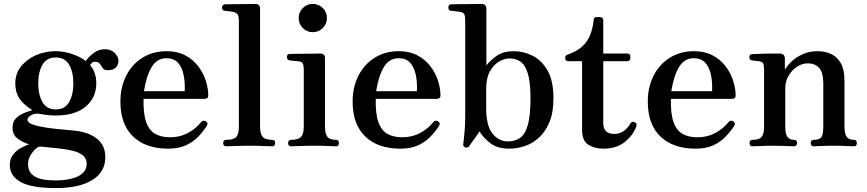

<svg xmlns="http://www.w3.org/2000/svg" viewBox="-20 -746 4419 979"><path d="M265 213Q141 213 85.5 182Q30 151 30 96Q30 66 45 45Q60 24 83 10.5Q106 -3 128 -10Q91 -22 67.5 -41Q44 -60 44 -96Q44 -122 57.5 -138Q71 -154 89.5 -163.5Q108 -173 124 -177.5Q140 -182 144 -185Q98 -214 78 -245Q58 -276 58 -321Q58 -370 87 -407Q116 -444 163 -464.5Q210 -485 264 -485Q306 -485 349.5 -470Q393 -455 417 -435Q431 -455 456.5 -475Q482 -495 515 -495Q547 -495 565.5 -475.5Q584 -456 584 -436Q584 -414 570 -401Q556 -388 531 -388Q515 -388 508 -394.5Q501 -401 496.5 -409.5Q492 -418 485.5 -424.5Q479 -431 462 -431Q453 -431 447 -423.5Q441 -416 439 -414Q456 -395 463.5 -371Q471 -347 471 -321Q471 -248 417 -202.5Q363 -157 264 -157Q240 -157 220 -159.5Q200 -162 184 -165Q159 -170 139.5 -159Q120 -148 120 -135Q120 -121 146 -111.5Q172 -102 211 -96Q250 -90 290 -86.5Q330 -83 359 -80Q431 -73 474 -39Q517 -5 517 55Q517 131 450.5 172Q384 213 265 213ZM262 174Q306 174 342.5 165.5Q379 157 400.5 138Q422 119 422 88Q422 62 403 46.5Q384 31 352 23Q320 15 281.5 11Q243 7 204 3Q190 1 181.5 2Q173 3 164 11Q148 25 135.5 46Q123 67 123 91Q123 133 156.5 153.5Q190 174 262 174ZM264 -188Q311 -188 332.5 -225.5Q354 -263 354 -321Q354 -379 332.5 -416Q311 -453 264 -453Q218 -453 196.5 -416Q175 -379 175 -321Q175 -263 196.5 -225.5Q218 -188 264 -188Z M837 12Q723 12 658.5 -50Q594 -112 594 -228Q594 -301 623 -359Q652 -417 705.5 -451Q759 -485 830 -485Q884 -485 924 -464Q964 -443 990 -409Q1016 -375 1029 -335.5Q1042 -296 1042 -258Q1042 -242 1022 -242H712Q710 -166 725.5 -123Q741 -80 772 -63Q803 -46 847 -46Q898 -46 938.5 -68Q979 -90 1005 -123Q1016 -136 1030 -127Q1044 -118 1034 -103Q1014 -73 988.5 -47Q963 -21 926.5 -4.5Q890 12 837 12ZM714 -281H922Q924 -329 915.5 -367Q907 -405 886.5 -427Q866 -449 828 -449Q780 -449 753 -403.5Q726 -358 714 -281Z M1134 0Q1118 0 1118 -17Q1118 -33 1134 -33Q1172 -33 1185 -48Q1198 -63 1198 -99V-637Q1198 -665 1191 -673.5Q1184 -682 1170 -685Q1163 -687 1148 -688.5Q1133 -690 1126 -691Q1112 -693 1112 -707Q1112 -722 1127 -724Q1130 -724 1152 -724.5Q1174 -725 1201.5 -725Q1229 -725 1252 -725.5Q1275 -726 1281 -726Q1306 -726 1306 -700V-101Q1306 -64 1319 -48.5Q1332 -33 1368 -33Q1383 -33 1383 -17Q1383 0 1368 0Q1361 0 1339.5 -1Q1318 -2 1293.5 -2.5Q1269 -3 1251 -3Q1234 -3 1209 -2.5Q1184 -2 1162.5 -1Q1141 0 1134 0Z M1465 0Q1449 0 1449 -16Q1449 -33 1465 -33Q1503 -33 1516 -49Q1529 -65 1529 -101V-385Q1529 -413 1523.5 -422.5Q1518 -432 1504 -433Q1497 -434 1480.5 -435.5Q1464 -437 1457 -438Q1443 -441 1443 -455Q1443 -471 1458 -471Q1461 -471 1483 -471.5Q1505 -472 1532.5 -472Q1560 -472 1583 -472.5Q1606 -473 1612 -473Q1637 -473 1637 -450V-101Q1637 -65 1649 -49Q1661 -33 1693 -33Q1708 -33 1708 -16Q1708 0 1693 0Q1686 0 1666 -1Q1646 -2 1623 -2.5Q1600 -3 1582 -3Q1565 -3 1540 -2.5Q1515 -2 1493.5 -1Q1472 0 1465 0ZM1575 -582Q1545 -582 1524 -603Q1503 -624 1503 -654Q1503 -684 1524 -705Q1545 -726 1575 -726Q1605 -726 1626 -705Q1647 -684 1647 -654Q1647 -624 1626 -603Q1605 -582 1575 -582Z M2021 12Q1907 12 1842.5 -50Q1778 -112 1778 -228Q1778 -301 1807 -359Q1836 -417 1889.5 -451Q1943 -485 2014 -485Q2068 -485 2108 -464Q2148 -443 2174 -409Q2200 -375 2213 -335.5Q2226 -296 2226 -258Q2226 -242 2206 -242H1896Q1894 -166 1909.5 -123Q1925 -80 1956 -63Q1987 -46 2031 -46Q2082 -46 2122.5 -68Q2163 -90 2189 -123Q2200 -136 2214 -127Q2228 -118 2218 -103Q2198 -73 2172.5 -47Q2147 -21 2110.5 -4.5Q2074 12 2021 12ZM1898 -281H2106Q2108 -329 2099.5 -367Q2091 -405 2070.5 -427Q2050 -449 2012 -449Q1964 -449 1937 -403.5Q1910 -358 1898 -281Z M2577 12Q2516 12 2480 -16Q2444 -44 2425 -76Q2421 -69 2409.5 -53Q2398 -37 2387 -21.5Q2376 -6 2371 1Q2365 9 2353 5.5Q2341 2 2342 -9Q2343 -21 2347.5 -60Q2352 -99 2352 -147V-637Q2352 -665 2346.5 -674.5Q2341 -684 2327 -685Q2320 -687 2303.5 -688.5Q2287 -690 2280 -691Q2266 -693 2266 -707Q2266 -724 2281 -724Q2284 -724 2306 -724.5Q2328 -725 2355.5 -725Q2383 -725 2406 -725.5Q2429 -726 2435 -726Q2460 -726 2460 -700V-413Q2484 -442 2516 -463.5Q2548 -485 2601 -485Q2649 -485 2695.5 -462Q2742 -439 2772 -386.5Q2802 -334 2802 -244Q2802 -172 2781.5 -123Q2761 -74 2728 -44Q2695 -14 2655.5 -1Q2616 12 2577 12ZM2570 -25Q2609 -25 2634.5 -45Q2660 -65 2672.5 -113Q2685 -161 2685 -244Q2685 -327 2671.5 -371Q2658 -415 2634 -431.5Q2610 -448 2578 -448Q2553 -448 2525.5 -432.5Q2498 -417 2478.5 -383Q2459 -349 2459 -293V-195Q2459 -105 2491 -65Q2523 -25 2570 -25Z M3055 12Q3012 12 2980 -8Q2948 -28 2948 -83V-434H2878Q2862 -434 2862 -450V-453Q2862 -460 2866.5 -463.5Q2871 -467 2878 -469Q2936 -489 2967.5 -529.5Q2999 -570 3007 -643Q3007 -659 3023 -659H3040Q3046 -659 3051 -654.5Q3056 -650 3056 -643V-473H3178Q3194 -473 3194 -458V-450Q3194 -434 3178 -434H3056V-118Q3056 -63 3113 -63Q3140 -63 3161.5 -79Q3183 -95 3194 -116Q3202 -131 3219 -121Q3226 -117 3226 -111Q3226 -105 3223 -97Q3206 -54 3164.5 -21Q3123 12 3055 12Z M3526 12Q3412 12 3347.5 -50Q3283 -112 3283 -228Q3283 -301 3312 -359Q3341 -417 3394.5 -451Q3448 -485 3519 -485Q3573 -485 3613 -464Q3653 -443 3679 -409Q3705 -375 3718 -335.5Q3731 -296 3731 -258Q3731 -242 3711 -242H3401Q3399 -166 3414.5 -123Q3430 -80 3461 -63Q3492 -46 3536 -46Q3587 -46 3627.5 -68Q3668 -90 3694 -123Q3705 -136 3719 -127Q3733 -118 3723 -103Q3703 -73 3677.5 -47Q3652 -21 3615.5 -4.5Q3579 12 3526 12ZM3403 -281H3611Q3613 -329 3604.5 -367Q3596 -405 3575.5 -427Q3555 -449 3517 -449Q3469 -449 3442 -403.5Q3415 -358 3403 -281Z M3817 0Q3802 0 3802 -17Q3802 -33 3817 -33Q3851 -33 3863.5 -48Q3876 -63 3876 -99V-387Q3876 -407 3873 -418.5Q3870 -430 3857 -432Q3850 -434 3836 -435.5Q3822 -437 3815 -438Q3801 -440 3801 -454Q3801 -470 3816 -470Q3819 -470 3839 -471Q3859 -472 3884 -472.5Q3909 -473 3930 -473Q3951 -473 3957 -473Q3982 -472 3982 -447V-391Q3996 -414 4019.5 -435.5Q4043 -457 4076 -471Q4109 -485 4149 -485Q4186 -485 4217 -471Q4248 -457 4267 -424Q4286 -391 4286 -333V-101Q4286 -63 4297.5 -48Q4309 -33 4334 -33Q4349 -33 4349 -17Q4349 0 4334 0Q4327 0 4309 -1Q4291 -2 4270 -2.5Q4249 -3 4231 -3Q4214 -3 4193 -2.5Q4172 -2 4154.5 -1Q4137 0 4129 0Q4114 0 4114 -17Q4114 -33 4129 -33Q4160 -33 4169 -48Q4178 -63 4178 -99V-319Q4178 -376 4157 -399.5Q4136 -423 4098 -423Q4070 -423 4043.5 -405.5Q4017 -388 4000.5 -359Q3984 -330 3984 -295V-101Q3984 -63 3995 -48Q4006 -33 4028 -33Q4044 -33 4044 -17Q4044 0 4028 0Q4017 0 3986.5 -1.5Q3956 -3 3930 -3Q3913 -3 3889 -2.5Q3865 -2 3845 -1Q3825 0 3817 0Z"/></svg>

Font: Zen Antique
Style: Regular
Weight: 400
Designer: Yoshimichi Ohira
Foundry: Positype
Version: Version 1.001